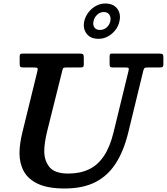

<svg xmlns="http://www.w3.org/2000/svg" viewBox="-20 -1055 950 1093"><path d="M549 -884.5Q527.5 -884.5 517.5 -898.5Q507.5 -912.5 512.5 -934.5Q517 -956.5 533.5 -971.5Q550 -986.5 571 -986.5Q592.5 -986.5 602.5 -971.5Q612.5 -956.5 608 -934.5Q603 -912.5 586.8 -898.5Q570.5 -884.5 549 -884.5ZM541 -834Q569.5 -834 594.2 -847.5Q619 -861 636.8 -883.8Q654.5 -906.5 660 -934Q669.5 -976 647.5 -1005.5Q625.5 -1035 579 -1035Q551 -1035 526 -1021.2Q501 -1007.5 483.5 -984.5Q466 -961.5 459.5 -934Q451 -892.5 473 -863.2Q495 -834 541 -834ZM334 -650.5Q337 -663.5 340 -667.2Q343 -671 359.5 -671H438.5Q450 -671 453.5 -674.5Q457 -678 457 -689V-726Q457 -742 452.5 -746Q448 -750 432.5 -750H112Q100 -750 96 -747.2Q92 -744.5 92 -732.5V-692Q92 -679.5 95.2 -675.2Q98.5 -671 112 -671H174Q191 -671 193.5 -666.5Q196 -662 192.5 -648.5L107 -300Q99.5 -269 95.2 -239.5Q91 -210 91 -182Q91 -124.5 116 -79.2Q141 -34 197.2 -8Q253.5 18 348 18Q451.5 18 522.5 -18Q593.5 -54 639 -124.8Q684.5 -195.5 710 -300L795.5 -651.5Q799 -664.5 802.8 -667.8Q806.5 -671 823.5 -671H890Q901 -671 905.5 -674.2Q910 -677.5 910 -689V-728.5Q910 -743 905.2 -746.5Q900.5 -750 886.5 -750H617.5Q607.5 -750 605.8 -745.8Q604 -741.5 604 -731.5V-693.5Q604 -680 606.5 -675.5Q609 -671 622 -671H692.5Q710 -671 712.2 -666.8Q714.5 -662.5 711 -649L626 -300Q605.5 -217 570.8 -165.8Q536 -114.5 485.8 -90.8Q435.5 -67 369 -67Q292 -67 262 -103.5Q232 -140 232 -194.5Q232 -219 236.5 -248.5Q241 -278 249 -310Z"/></svg>

Font: Besley SemiBold
Style: Italic
Weight: 600
Italic angle: -13°
Designer: Owen Earl
Foundry: indestructible type*
Version: Version 2.001